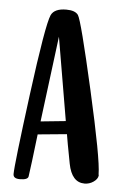

<svg xmlns="http://www.w3.org/2000/svg" viewBox="-51 -790 495 757"><g transform="rotate(5 197.0 -411.0)"><path d="M228 -735Q242 -714 303 -444.5Q364 -175 364 -117Q364 -116 364.5 -114Q365 -112 365 -111Q363 -97 347 -86Q331 -75 312 -75Q261 -75 247 -148Q229 -242 226 -263L111 -252Q96 -124 90 -84Q88 -70 56 -70Q30 -70 30 -88Q30 -125 66.5 -405Q103 -685 121 -725Q134 -752 181 -752Q216 -752 228 -735ZM118 -304 217 -314Q210 -356 161 -643Z"/></g></svg>

Font: KleponIjo
Style: Ijo
Weight: 400
Designer: Aprian Dwi Nur Sembada & Aurellia CItra
Version: Version 001.000